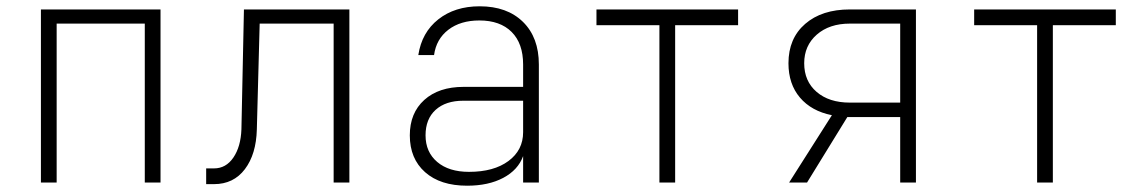

<svg xmlns="http://www.w3.org/2000/svg" viewBox="-20 -580 3640 610"><path d="M160 0H110V-550H490V0H440V-505H160Z M635 5V-45H660Q698 -45 721.5 -79.5Q745 -114 747 -169L755 -550H1090V0H1040V-505H805L796 -169Q794 -90 758 -42.5Q722 5 660 5Z M1692 -375V0H1642V-84Q1626 -40 1579 -15Q1532 10 1464 10Q1379 10 1330.5 -33Q1282 -76 1282 -150Q1282 -221 1328 -262.5Q1374 -304 1453 -304H1642V-375Q1642 -442 1605.5 -478.5Q1569 -515 1503 -515Q1443 -515 1404.5 -485.5Q1366 -456 1359 -405H1309Q1320 -477 1372.5 -518.5Q1425 -560 1504 -560Q1591 -560 1641.5 -510.5Q1692 -461 1692 -375ZM1642 -160V-260H1452Q1396 -260 1364 -231Q1332 -202 1332 -150Q1332 -97 1369 -65.5Q1406 -34 1470 -34Q1549 -34 1595.5 -68.5Q1642 -103 1642 -160Z M2125 0H2075V-500H1875V-550H2325V-500H2125Z M2623 -214Q2558 -227 2521.5 -270Q2485 -313 2485 -379Q2485 -458 2538 -504Q2591 -550 2680 -550H2890V0H2840V-208H2672L2544 0H2487ZM2840 -254V-505H2680Q2615 -505 2575 -470Q2535 -435 2535 -379Q2535 -322 2574.5 -288Q2614 -254 2680 -254Z M3325 0H3275V-500H3075V-550H3525V-500H3325Z"/></svg>

Font: JetBrains Mono Extra Light
Style: Regular
Weight: 200
Monospace: yes
Designer: Philipp Nurullin, Konstantin Bulenkov
Foundry: JetBrains
Version: 2.002